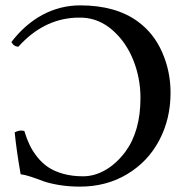

<svg xmlns="http://www.w3.org/2000/svg" viewBox="-20 -677 686 708"><path d="M275.9 -657.2Q407.2 -657.2 488.8 -597.2Q547.4 -554.2 578.1 -484.1Q608.9 -414.1 608.9 -335Q608.9 -238.3 567.1 -159.4Q525.4 -80.6 448.7 -34.7Q372.1 11.2 274.9 11.2Q232.9 11.2 196 4.9Q159.2 -1.5 138.2 -9.5Q117.2 -17.6 94.5 -25.1Q71.8 -32.7 56.2 -34.2Q40.5 -123.5 34.2 -189Q53.7 -199.2 69.8 -193.8Q78.1 -166 88.9 -143.3Q99.6 -120.6 117.4 -98.1Q135.3 -75.7 157.7 -60.5Q180.2 -45.4 213.1 -36.1Q246.1 -26.9 286.1 -26.9Q328.6 -26.9 369.1 -50.3Q409.7 -73.7 442.9 -118.2Q498 -193.8 498 -315.9Q498 -389.2 471.4 -455.6Q444.8 -522 395.3 -565.4Q345.7 -608.9 285.2 -611.8H258.8Q138.7 -606 47.9 -504.9Q31.2 -504.9 22 -522Q72.8 -588.4 137.7 -622.8Q202.6 -657.2 275.9 -657.2Z"/></svg>

Font: Common Serif Medium
Style: Regular
Weight: 500
Designer: Philipp H. Poll, Khaled Hosny
Foundry: Stefan Peev, Context Ltd.
Version: Version 1.026